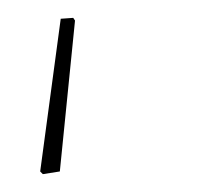

<svg xmlns="http://www.w3.org/2000/svg" viewBox="-20 17 247 215"><path d="M28 212 25 209 48 38 62 37 64 40 47 209Z"/></svg>

Font: Alegreya Sans SC Thin
Style: Italic
Weight: 100
Italic angle: -7°
Designer: Juan Pablo del Peral
Foundry: Huerta Tipografica
Version: Version 2.007